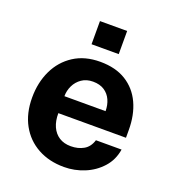

<svg xmlns="http://www.w3.org/2000/svg" viewBox="-132 -813 839 926"><g transform="rotate(20 288.0 -350.5)"><path d="M186.2 -224.9Q185.8 -185.3 198.8 -156.2Q211.8 -127.1 236.6 -111.2Q261.4 -95.4 296.3 -95.4Q333.8 -95.4 362 -111.5Q390.2 -127.6 401.2 -164.1H532.8Q524.2 -109 489 -70Q453.8 -30.9 403.8 -10.5Q353.8 10 299.8 10Q223.2 10 164.9 -22.1Q106.6 -54.2 74.1 -113.2Q41.6 -172.2 41.6 -252.6Q41.6 -330.2 71.3 -392.3Q101 -454.4 157.1 -490.7Q213.2 -527 292.4 -527Q371.4 -527 425 -493.7Q478.7 -460.4 506 -401.2Q533.3 -342.1 533.3 -264.6V-224.9ZM185.8 -311.8H396.9Q396.9 -343.1 385.3 -368.9Q373.7 -394.8 350.4 -409.9Q327.2 -425.1 292.1 -425.1Q258.5 -425.1 234.7 -408.7Q211 -392.4 198.3 -366.4Q185.7 -340.3 185.8 -311.8ZM223 -592V-710.8H362.5V-592Z"/></g></svg>

Font: Public Sans Thin
Style: Regular
Weight: 100
Designer: The Public Sans project authors (U.S. Web Design System). Libre Franklin designed by Pablo Impallari and Rodrigo Fuenzal
Version: Version 1.008